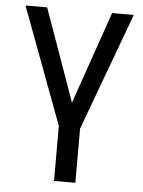

<svg xmlns="http://www.w3.org/2000/svg" viewBox="-53 -570 606 815"><g transform="rotate(5 250.5 -162.5)"><path d="M254.9 -134.8 114.7 -528.3H22.5L208 -31.2V203.1H298.8V-27.8L483.9 -528.3H391.6Z"/></g></svg>

Font: Roboto1
Style: rg
Weight: 400
Designer: Google
Version: Version 2.137; 2017